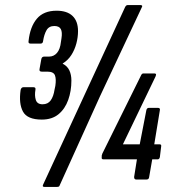

<svg xmlns="http://www.w3.org/2000/svg" viewBox="-20 -704 682 753"><path d="M144 -235Q87 -235 70 -266.5Q53 -298 61 -352Q64 -362 72 -362H111Q121 -362 119 -352Q115 -329 120.5 -312Q126 -295 147 -295Q168 -295 179 -310.5Q190 -326 194 -353L197 -367Q201 -394 195.5 -408.5Q190 -423 166 -423H144Q133 -423 135 -433L142 -472Q144 -482 153 -482H172Q191 -482 203.5 -496.5Q216 -511 219 -540L221 -553Q225 -578 218.5 -590Q212 -602 193 -602Q172 -602 162.5 -585.5Q153 -569 149 -543Q148 -533 139 -533H100Q90 -533 92 -543Q98 -599 124.5 -630.5Q151 -662 202 -662Q243 -662 264.5 -641.5Q286 -621 286 -582Q286 -558 279.5 -533.5Q273 -509 260 -488.5Q247 -468 226 -455V-454Q244 -445 252 -428Q260 -411 260 -388Q260 -347 247.5 -312Q235 -277 209.5 -256Q184 -235 144 -235ZM154 29Q144 29 150 18L319 -348L471 -677Q475 -684 480 -684H532Q535 -684 537 -682Q539 -680 536 -675L372 -326L214 23Q213 29 204 29ZM514 0Q506 0 506 -10L517 -79H386Q377 -79 379 -88V-94Q380 -98 381.5 -102Q383 -106 385 -109L532 -406Q536 -416 542 -416H586Q590 -416 591.5 -413.5Q593 -411 590 -404L462 -138H528L554 -272Q556 -281 564 -281H599Q609 -281 607 -272L585 -138H606Q614 -138 612 -129L607 -88Q605 -79 598 -79H577L565 -10Q564 0 555 0Z"/></svg>

Font: Sofia Sans Extra Condensed Medium
Style: Italic
Weight: 500
Italic angle: -9°
Version: Version 4.100